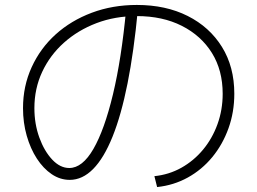

<svg xmlns="http://www.w3.org/2000/svg" viewBox="-20 -743 1040 776"><path d="M604 -31Q663 -37 713 -65Q763 -93 800.5 -138Q838 -183 859 -241Q880 -299 880 -364Q880 -459 836.5 -529Q793 -599 715 -638.5Q637 -678 533 -678Q445 -678 370 -649.5Q295 -621 238.5 -570.5Q182 -520 150.5 -452.5Q119 -385 119 -306Q119 -242 139 -187Q159 -132 191 -98Q223 -64 260 -64Q313 -64 357.5 -141Q402 -218 436.5 -361.5Q471 -505 490 -707L537 -702Q521 -534 495.5 -406Q470 -278 435 -191Q400 -104 356.5 -60Q313 -16 262 -16Q223 -16 189 -39Q155 -62 129 -102Q103 -142 88 -194.5Q73 -247 73 -306Q73 -395 108 -471.5Q143 -548 205 -604Q267 -660 351 -691.5Q435 -723 533 -723Q650 -723 738.5 -678.5Q827 -634 877 -553.5Q927 -473 927 -364Q927 -290 903.5 -224.5Q880 -159 838 -108Q796 -57 739 -25.5Q682 6 615 13Z"/></svg>

Font: M PLUS 1 Thin Light
Style: Regular
Weight: 300
Version: Version 1.001